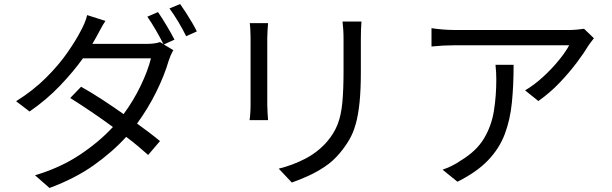

<svg xmlns="http://www.w3.org/2000/svg" viewBox="-20 -866 3040 954"><path d="M875 -846Q888 -828 904 -803Q920 -778 934.5 -753.5Q949 -729 958 -710L905 -686Q889 -719 866 -757.5Q843 -796 822 -824ZM504 -762Q491 -743 479 -720Q467 -697 459 -683L439 -648H709Q751 -648 775 -657L792 -647Q777 -677 754.5 -716Q732 -755 712 -783L765 -806Q784 -779 807.5 -739.5Q831 -700 847 -669L794 -645L841 -617Q827 -592 818 -564Q798 -494 757.5 -411.5Q717 -329 661 -252Q693 -229 722 -207Q751 -185 775 -165L716 -96Q694 -116 666.5 -139Q639 -162 607 -186Q540 -112 446.5 -45.5Q353 21 226 68L154 5Q281 -33 377.5 -97.5Q474 -162 541 -235Q488 -274 432.5 -311.5Q377 -349 329 -379L383 -435Q433 -407 487.5 -371.5Q542 -336 594 -299Q643 -365 679 -440Q715 -515 730 -576H392Q344 -509 277.5 -439.5Q211 -370 127 -312L60 -363Q146 -417 209.5 -480.5Q273 -544 315.5 -605.5Q358 -667 381 -712Q389 -726 399 -749Q409 -772 413 -791Z M1776 -759Q1773 -722 1773 -672Q1773 -652 1773 -621Q1773 -590 1773 -559.5Q1773 -529 1773 -510Q1773 -420 1766.5 -357Q1760 -294 1747.5 -249.5Q1735 -205 1715 -171Q1695 -137 1668 -105Q1636 -66 1594 -38Q1552 -10 1509.5 9Q1467 28 1430 41L1365 -28Q1434 -45 1496 -77Q1558 -109 1604 -161Q1640 -203 1657.5 -248Q1675 -293 1681 -356.5Q1687 -420 1687 -514Q1687 -533 1687 -563.5Q1687 -594 1687 -624.5Q1687 -655 1687 -672Q1687 -698 1685.5 -719Q1684 -740 1682 -759ZM1312 -751Q1311 -737 1309.5 -717Q1308 -697 1308 -679Q1308 -670 1308 -637.5Q1308 -605 1308 -561Q1308 -517 1308 -472Q1308 -427 1308 -392.5Q1308 -358 1308 -345Q1308 -326 1309.5 -304.5Q1311 -283 1312 -269H1220Q1222 -280 1223.5 -302Q1225 -324 1225 -346Q1225 -359 1225 -393.5Q1225 -428 1225 -472.5Q1225 -517 1225 -561Q1225 -605 1225 -637.5Q1225 -670 1225 -679Q1225 -693 1224 -715Q1223 -737 1221 -751Z M2931 -676Q2926 -669 2917.5 -658.5Q2909 -648 2904 -640Q2884 -606 2847 -556.5Q2810 -507 2761 -455.5Q2712 -404 2655 -364L2589 -417Q2635 -444 2679 -484.5Q2723 -525 2757.5 -567.5Q2792 -610 2808 -641Q2791 -641 2745.5 -641Q2700 -641 2639.5 -641Q2579 -641 2514 -641Q2449 -641 2390.5 -641Q2332 -641 2291 -641Q2250 -641 2238 -641Q2183 -641 2124 -635V-726Q2150 -722 2180 -719.5Q2210 -717 2238 -717Q2250 -717 2292.5 -717Q2335 -717 2394.5 -717Q2454 -717 2520.5 -717Q2587 -717 2647.5 -717Q2708 -717 2752.5 -717Q2797 -717 2812 -717Q2826 -717 2848.5 -719Q2871 -721 2882 -723ZM2532 -544Q2532 -442 2523.5 -356.5Q2515 -271 2488 -199.5Q2461 -128 2405 -69.5Q2349 -11 2253 37L2179 -23Q2200 -30 2224 -41.5Q2248 -53 2269 -68Q2347 -115 2384.5 -177.5Q2422 -240 2434 -314.5Q2446 -389 2446 -472Q2446 -490 2445 -507.5Q2444 -525 2442 -544Z"/></svg>

Font: Go Noto Current
Style: Regular
Weight: 400
Designer: Monotype Design Team
Foundry: Monotype Imaging Inc.
Version: Version 2.007; ttfautohint (v1.8) -l 8 -r 50 -G 200 -x 14 -D